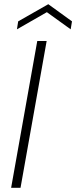

<svg xmlns="http://www.w3.org/2000/svg" viewBox="-20 -898 364 918"><path d="M33.2 0 158.2 -702.1H203.1L78.1 0ZM324.2 -795.9 317.9 -757.8 204.1 -839.8 61 -757.8 66.9 -795.9 210.9 -877.9Z"/></svg>

Font: SVN-Poppins ExtraLight
Style: Italic
Weight: 200
Italic angle: -10°
Designer: Ninad Kale (Devanagari), Jonny Pinhorn (Latin)
Foundry: Indian Type Foundry
Version: Version 3.002 2017